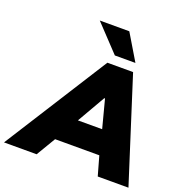

<svg xmlns="http://www.w3.org/2000/svg" viewBox="-235 -1085 1175 1228"><g transform="rotate(20 352.5 -471.0)"><path d="M0 0ZM-74 0 373 -705H548L773 0H564L527 -131H226L148 0ZM432 -485 322 -294H487L437 -485ZM402 -765 235 -942H436L542 -765Z"/></g></svg>

Font: Winston Black
Style: Italic
Weight: 900
Italic angle: -9°
Designer: Original fonts by Vernon Adams / Changes by Cristiano Sobral
Foundry: VOriginal fonts by Vernon Adams / Changes by Cristiano Sobral
Version: Version 2.503;July 17, 2020;FontCreator 13.0.0.2655 64-bit